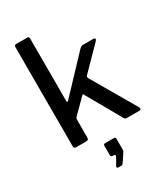

<svg xmlns="http://www.w3.org/2000/svg" viewBox="-234 -848 1044 1193"><g transform="rotate(-30 288.0 -251.0)"><path d="M550 -19Q554 -12 551.5 -6Q549 0 539 0H450Q443 0 438 -4Q433 -8 430 -15L293 -257Q291 -263 288 -264Q285 -265 280 -259L185 -164Q181 -160 179 -155.5Q177 -151 177 -143V-19Q177 -8 172.5 -4Q168 0 157 0H88Q78 0 74.5 -3.5Q71 -7 71 -16V-727Q71 -742 84 -742H164Q177 -742 177 -727V-280Q177 -273 179.5 -271.5Q182 -270 188 -276L416 -517Q429 -530 439 -530H514Q526 -530 528 -524Q530 -518 521 -509L369 -354Q365 -350 364 -346Q363 -342 367 -333L550 -19ZM250 240Q245 240 243 235.5Q241 231 243 227L271 177Q276 169 274 164.5Q272 160 265 160H257Q243 160 243 145V81Q243 68 254 68H319Q330 68 330 79V160Q330 162 329 164.5Q328 167 328 169L287 231Q283 236 279 238Q275 240 265 240Z"/></g></svg>

Font: Libre Franklin Thin Medium
Style: Regular
Weight: 500
Version: Version 3.000